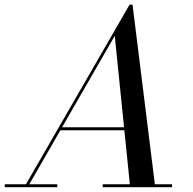

<svg xmlns="http://www.w3.org/2000/svg" viewBox="-65 -784 810 804"><path d="M36.5 0 477.5 -764.5H490L585 0H480L415.5 -634L50.5 0ZM-45 0V-12.5H175V0ZM365 0V-12.5H655.5V0ZM185 -238.5V-251H514.5V-238.5Z"/></svg>

Font: Bodoni Moda 18pt
Style: Italic
Weight: 400
Italic angle: -13°
Designer: Owen Earl
Foundry: indestructible type
Version: Version 2.005